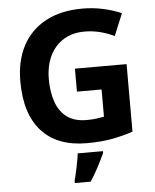

<svg xmlns="http://www.w3.org/2000/svg" viewBox="-61 -775 847 1048"><g transform="rotate(-5 362.0 -251.5)"><path d="M361 -401H644V-31Q588 -12 527.5 -1Q467 10 390 10Q230 10 144 -84Q58 -178 58 -358Q58 -470 101.5 -552Q145 -634 228 -679Q311 -724 431 -724Q488 -724 543 -712Q598 -700 643 -680L593 -559Q560 -576 518 -587Q476 -598 430 -598Q364 -598 315.5 -568Q267 -538 240.5 -483.5Q214 -429 214 -355Q214 -285 233 -231Q252 -177 293 -146.5Q334 -116 400 -116Q432 -116 454.5 -119Q477 -122 496 -126V-275H361ZM474 71Q459 104 439 142.5Q419 181 393 221H306V208Q314 179 323 136Q332 93 336 61H474Z"/></g></svg>

Font: Noto Sans Hanifi Rohingya
Style: Bold
Weight: 700
Designer: Monotype Design Team and DaltonMaag
Foundry: Google LLC
Version: Version 2.102; ttfautohint (v1.8.4.7-5d5b)